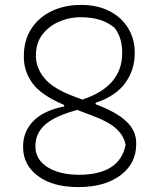

<svg xmlns="http://www.w3.org/2000/svg" viewBox="-20 -741 640 781"><path d="M310 -721Q377 -721 426 -695.5Q475 -670 501.5 -626Q528 -582 528 -528V-523Q528 -457 489.5 -403.5Q451 -350 369 -323V-317Q452 -286 493 -248Q534 -210 534 -159V-154Q534 -76 470 -28Q406 20 298 20Q195 20 134.5 -25Q74 -70 74 -142V-147Q74 -205 115 -248Q156 -291 241 -308V-314Q147 -354 112 -402.5Q77 -451 77 -508V-513Q77 -577 107 -623.5Q137 -670 189.5 -695.5Q242 -721 310 -721ZM283 -348 315 -336Q397 -363 437 -410.5Q477 -458 477 -524V-528Q477 -588 446 -628Q418 -651 384 -661Q350 -671 307 -671Q262 -671 220.5 -653Q179 -635 152.5 -600.5Q126 -566 126 -515Q126 -465 161 -422.5Q196 -380 283 -348ZM124 -147Q124 -108 148 -82Q172 -56 212 -43Q252 -30 300 -30Q467 -30 491 -152Q484 -189 453 -217.5Q422 -246 357 -270L294 -294Q201 -268 162.5 -233Q124 -198 124 -147Z"/></svg>

Font: Recursive Sn Csl St Lt
Style: Regular
Weight: 300
Version: Version 1.079;hotconv 1.0.112;makeotfexe 2.5.65598; ttfautoh